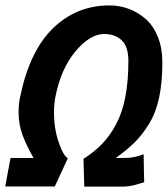

<svg xmlns="http://www.w3.org/2000/svg" viewBox="-42 -692 623 712"><path d="M161.1 -0.5H-22.5Q-19.5 -18.1 -12.9 -53.2Q-6.3 -88.4 -2.9 -106H82.5Q56.2 -151.9 41.5 -191.4Q26.9 -231 26.9 -276.9Q26.9 -303.7 32.2 -330.1Q66.9 -502.4 154.5 -587.2Q242.2 -671.9 363.3 -671.9Q401.9 -671.9 436.3 -658.9Q470.7 -646 498.8 -621.1Q526.9 -596.2 543.5 -554.9Q560.1 -513.7 560.1 -460.9Q560.1 -387.2 548.3 -331.3Q536.6 -275.4 511.7 -234.4Q486.8 -193.4 458.7 -165.3Q430.7 -137.2 387.2 -106Q394 -106 407.5 -106.2Q420.9 -106.4 427.7 -106.4Q440.4 -106.4 456.3 -109.9Q472.2 -113.3 481.4 -116.7L490.7 -120.1Q490.7 -102.5 491.5 -67.9Q492.2 -33.2 492.7 -16.1Q486.8 -14.6 474.9 -11Q462.9 -7.3 455.8 -5.4Q448.7 -3.4 436.5 -1.7Q424.3 0 411.1 0H408.2H270.5Q270 -17.1 269 -51.5Q268.1 -85.9 267.6 -103Q307.6 -128.4 336.4 -158.2Q365.2 -188 388.2 -230.5Q411.1 -272.9 422.6 -331.5Q434.1 -390.1 434.1 -465.8Q434.1 -519 409.4 -542.5Q384.8 -565.9 344.2 -565.9Q292 -565.9 238 -501.7Q184.1 -437.5 163.6 -333.5Q158.2 -306.6 158.2 -274.4Q158.2 -216.8 175 -166.3Q191.9 -115.7 209.5 -105Q201.7 -87.9 185.5 -53Q169.4 -18.1 161.1 -0.5Z"/></svg>

Font: Fantasque Sans Mono
Style: Bold Italic
Weight: 700
Italic angle: -11°
Monospace: yes
Designer: Jany Belluz
Version: Version 1.7.1